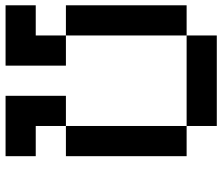

<svg xmlns="http://www.w3.org/2000/svg" viewBox="-76 -742 818 707"><g transform="rotate(90 333.5 -389.0)"><path d="M111.1 -222.2H0V-666.7H111.1ZM444.4 -111.1H555.6V0H333.3V-222.2H444.4ZM222.2 0H0V-111.1H111.1V-222.2H222.2ZM444.4 -666.7H111.1V-777.8H444.4ZM555.6 -222.2H444.4V-666.7H555.6Z"/></g></svg>

Font: Pixeloid Sans
Style: Regular
Weight: 400
Designer: GGBotNet
Foundry: GGBotNet
Version: 0.5